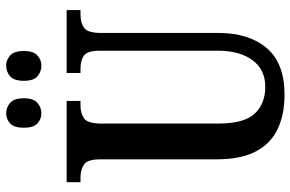

<svg xmlns="http://www.w3.org/2000/svg" viewBox="-184 -772 965 638"><g transform="rotate(-90 299.0 -452.5)"><path d="M303 10Q239 10 190.5 -12.5Q142 -35 115.5 -85Q89 -135 89 -217V-603Q89 -645 71.5 -656.5Q54 -668 29 -668H13V-714H283V-668H268Q242 -668 225 -656Q208 -644 208 -599V-210Q208 -124 241 -89Q274 -54 330 -54Q387 -54 418.5 -96.5Q450 -139 450 -211V-603Q450 -645 434 -656.5Q418 -668 391 -668H376V-714H585V-668H569Q543 -668 526 -656Q509 -644 509 -599V-209Q509 -109 459 -49.5Q409 10 303 10ZM401 -798Q380 -798 365 -811Q350 -824 350 -856Q350 -889 365 -902Q380 -915 401 -915Q419 -915 434 -902Q449 -889 449 -856Q449 -824 434 -811Q419 -798 401 -798ZM242 -798Q223 -798 208.5 -811Q194 -824 194 -856Q194 -889 208.5 -902Q223 -915 242 -915Q261 -915 276.5 -902Q292 -889 292 -856Q292 -824 276.5 -811Q261 -798 242 -798Z"/></g></svg>

Font: Noto Serif Devanagari ExtraCondensed SemiBold
Style: Regular
Weight: 600
Width: 2
Designer: Universal Thirst, Indian Type Foundry and the Monotype Design Team
Foundry: Monotype Imaging Inc.
Version: Version 2.004; ttfautohint (v1.8.4.7-5d5b)